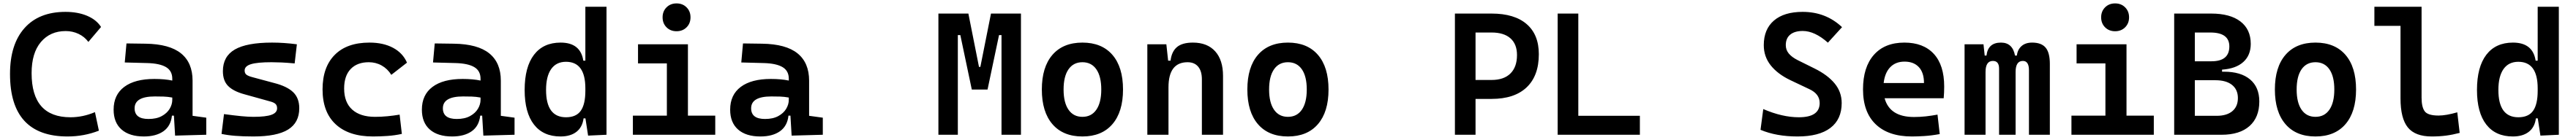

<svg xmlns="http://www.w3.org/2000/svg" viewBox="-20 -771 14688 801"><path d="M365.2 9.8Q37.1 9.8 37.1 -347.7Q37.1 -517.1 119.6 -610.1Q202.1 -703.1 353.5 -703.1Q423.3 -703.1 476.6 -680.7Q529.8 -658.2 556.2 -616.7L483.9 -531.2Q461.9 -561 428 -577.1Q394 -593.3 354.5 -593.3Q266.1 -593.3 213.1 -530.5Q160.2 -467.8 160.2 -352.5Q160.2 -100.1 381.8 -100.1Q452.6 -100.1 521.5 -129.4L543.9 -23.4Q459 9.8 365.2 9.8Z M978.5 4.9 971.7 -109.4H960.4Q954.1 -49.8 911.9 -20Q869.6 9.8 800.3 9.8Q718.3 9.8 673.1 -30Q627.9 -69.8 627.9 -143.6Q627.9 -228.5 688.5 -273.9Q749 -319.3 859.9 -319.3Q918.9 -319.3 962.4 -310.1V-320.3Q962.4 -365.7 926.8 -387Q891.1 -408.2 820.3 -410.2L691.4 -413.6L701.2 -522.5L810.5 -521Q946.3 -519 1012.2 -465.6Q1078.1 -412.1 1078.1 -309.6V-108.4L1156.2 -97.7V0ZM962.4 -212.9Q936 -217.8 912.4 -218.5Q888.7 -219.2 862.8 -219.2Q747.6 -219.2 747.6 -151.4Q747.6 -90.3 826.7 -90.3Q872.1 -90.3 902.1 -106.7Q932.1 -123 947.3 -148.2Q962.4 -173.3 962.4 -200.2Z M1424.8 9.8Q1308.6 9.8 1243.2 -4.9L1257.3 -118.2Q1314.5 -110.4 1355.5 -106.4Q1396.5 -102.5 1424.8 -102.5Q1496.1 -102.5 1528.1 -114.3Q1560.1 -126 1560.1 -151.4Q1560.1 -168 1550.8 -176.5Q1541.5 -185.1 1521.5 -190.4L1372.6 -231.9Q1310.5 -249 1280.8 -279.1Q1251 -309.1 1251 -363.8Q1251 -448.2 1319.1 -487.8Q1387.2 -527.3 1531.2 -527.3Q1565.9 -527.3 1600.6 -524.9Q1635.3 -522.5 1672.9 -517.6L1660.2 -408.2Q1617.7 -412.1 1585.7 -413.6Q1553.7 -415 1528.3 -415Q1447.3 -415 1411.1 -403.8Q1375 -392.6 1375 -367.7Q1375 -351.1 1385.7 -343.3Q1396.5 -335.4 1418.9 -329.6L1543.9 -295.9Q1616.7 -277.3 1651.6 -243.7Q1686.5 -210 1686.5 -151.9Q1686.5 -69.3 1622.8 -29.8Q1559.1 9.8 1424.8 9.8Z M2106.9 9.8Q1969.2 9.8 1894.3 -59.8Q1819.3 -129.4 1819.3 -259.8Q1819.3 -386.7 1888.7 -457Q1958 -527.3 2086.9 -527.3Q2165.5 -527.3 2221.2 -497.6Q2276.9 -467.8 2300.8 -412.6L2211.4 -342.8Q2189.9 -377.4 2156.5 -396.2Q2123 -415 2083 -415Q2016.6 -415 1979.5 -376Q1942.4 -336.9 1942.4 -264.6Q1942.4 -185.5 1988.3 -144Q2034.2 -102.5 2118.7 -102.5Q2154.3 -102.5 2189.7 -106Q2225.1 -109.4 2258.8 -115.2L2271.5 -4.9Q2231.4 3.9 2189.5 6.8Q2147.5 9.8 2106.9 9.8Z M2736.3 4.9 2729.5 -109.4H2718.3Q2711.9 -49.8 2669.7 -20Q2627.4 9.8 2558.1 9.8Q2476.1 9.8 2430.9 -30Q2385.7 -69.8 2385.7 -143.6Q2385.7 -228.5 2446.3 -273.9Q2506.8 -319.3 2617.7 -319.3Q2676.8 -319.3 2720.2 -310.1V-320.3Q2720.2 -365.7 2684.6 -387Q2648.9 -408.2 2578.1 -410.2L2449.2 -413.6L2459 -522.5L2568.4 -521Q2704.1 -519 2770 -465.6Q2835.9 -412.1 2835.9 -309.6V-108.4L2914.1 -97.7V0ZM2720.2 -212.9Q2693.8 -217.8 2670.2 -218.5Q2646.5 -219.2 2620.6 -219.2Q2505.4 -219.2 2505.4 -151.4Q2505.4 -90.3 2584.5 -90.3Q2629.9 -90.3 2659.9 -106.7Q2689.9 -123 2705.1 -148.2Q2720.2 -173.3 2720.2 -200.2Z M3176.3 9.8Q3077.6 9.8 3024.7 -58.6Q2971.7 -127 2971.7 -256.3Q2971.7 -387.7 3024.9 -457.5Q3078.1 -527.3 3176.8 -527.3Q3290.5 -527.3 3306.2 -423.8H3317.9V-732.4H3438.5V0L3333.5 4.9L3318.4 -93.8H3307.6Q3301.3 -43.5 3267.1 -16.8Q3232.9 9.8 3176.3 9.8ZM3317.9 -251.5V-265.6Q3317.9 -417.5 3207.5 -417.5Q3152.3 -417.5 3123 -376Q3093.8 -334.5 3093.8 -256.3Q3093.8 -100.1 3207.5 -100.1Q3265.6 -100.1 3291.7 -137.2Q3317.9 -174.3 3317.9 -251.5Z M3588.9 0V-109.4H3782.7V-408.2H3618.2V-517.6H3902.8V-109.4H4058.6V0ZM3837.9 -592.3Q3803.2 -592.3 3780.8 -614.7Q3758.3 -637.2 3758.3 -671.9Q3758.3 -706.5 3780.8 -729Q3803.2 -751.5 3837.9 -751.5Q3872.6 -751.5 3895 -729Q3917.5 -706.5 3917.5 -671.9Q3917.5 -637.2 3895 -614.7Q3872.6 -592.3 3837.9 -592.3Z M4494.1 4.9 4487.3 -109.4H4476.1Q4469.7 -49.8 4427.5 -20Q4385.3 9.8 4315.9 9.8Q4233.9 9.8 4188.7 -30Q4143.6 -69.8 4143.6 -143.6Q4143.6 -228.5 4204.1 -273.9Q4264.6 -319.3 4375.5 -319.3Q4434.6 -319.3 4478 -310.1V-320.3Q4478 -365.7 4442.4 -387Q4406.7 -408.2 4335.9 -410.2L4207 -413.6L4216.8 -522.5L4326.2 -521Q4461.9 -519 4527.8 -465.6Q4593.8 -412.1 4593.8 -309.6V-108.4L4671.9 -97.7V0ZM4478 -212.9Q4451.7 -217.8 4428 -218.5Q4404.3 -219.2 4378.4 -219.2Q4263.2 -219.2 4263.2 -151.4Q4263.2 -90.3 4342.3 -90.3Q4387.7 -90.3 4417.7 -106.7Q4447.8 -123 4462.9 -148.2Q4478 -173.3 4478 -200.2Z M5331.1 0V-693.4H5502L5562.5 -388.2H5570.3L5630.9 -693.4H5801.8V0H5690.9V-570.3H5676.8L5611.3 -258.8H5521.5L5456.1 -570.3H5441.9V0Z M6152.3 9.8Q6042 9.8 5981.4 -60.5Q5920.9 -130.9 5920.9 -258.8Q5920.9 -387.2 5981.4 -457.3Q6042 -527.3 6152.3 -527.3Q6262.7 -527.3 6323.2 -457.3Q6383.8 -387.2 6383.8 -258.8Q6383.8 -130.9 6323.2 -60.5Q6262.7 9.8 6152.3 9.8ZM6152.3 -102.5Q6203.6 -102.5 6231.7 -143.3Q6259.8 -184.1 6259.8 -258.8Q6259.8 -334 6231.7 -374.5Q6203.6 -415 6152.3 -415Q6101.1 -415 6073 -374.5Q6044.9 -334 6044.9 -258.8Q6044.9 -184.1 6073 -143.3Q6101.1 -102.5 6152.3 -102.5Z M6833.5 0V-317.4Q6833.5 -364.3 6812.3 -389.6Q6791 -415 6752 -415Q6643.1 -415 6643.1 -271.5V0H6522.5V-517.6H6630.9L6641.1 -423.8H6654.8Q6661.1 -476.1 6691.4 -501.7Q6721.7 -527.3 6782.2 -527.3Q6864.3 -527.3 6909.2 -477.5Q6954.1 -427.7 6954.1 -336.9V0Z M7324.2 9.8Q7213.9 9.8 7153.3 -60.5Q7092.8 -130.9 7092.8 -258.8Q7092.8 -387.2 7153.3 -457.3Q7213.9 -527.3 7324.2 -527.3Q7434.6 -527.3 7495.1 -457.3Q7555.7 -387.2 7555.7 -258.8Q7555.7 -130.9 7495.1 -60.5Q7434.6 9.8 7324.2 9.8ZM7324.2 -102.5Q7375.5 -102.5 7403.6 -143.3Q7431.6 -184.1 7431.6 -258.8Q7431.6 -334 7403.6 -374.5Q7375.5 -415 7324.2 -415Q7272.9 -415 7244.9 -374.5Q7216.8 -334 7216.8 -258.8Q7216.8 -184.1 7244.9 -143.3Q7272.9 -102.5 7324.2 -102.5Z M8276.4 0V-693.4H8485.4Q8615.7 -693.4 8685.3 -633.3Q8754.9 -573.2 8754.9 -460.9Q8754.9 -337.4 8685.3 -271.2Q8615.7 -205.1 8485.4 -205.1H8394V0ZM8394 -313.5H8485.4Q8555.7 -313.5 8593 -350.6Q8630.4 -387.7 8630.4 -456.1Q8630.4 -518.6 8593 -551.8Q8555.7 -585 8485.4 -585H8394Z M8862.3 0V-693.4H8980V-108.4H9331.1V0Z M10230 9.8Q10108.9 9.8 10019 -28.3L10034.7 -147Q10143.1 -100.1 10237.8 -100.1Q10356.4 -100.1 10356.4 -181.6Q10356.4 -233.9 10296.9 -261.2L10189 -312.5Q10116.7 -347.2 10077.1 -397.2Q10037.6 -447.3 10037.6 -512.7Q10037.6 -603.5 10095.5 -653.3Q10153.3 -703.1 10259.3 -703.1Q10391.6 -703.1 10483.9 -615.7L10403.3 -526.9Q10328.1 -593.8 10259.8 -593.8Q10213.9 -593.8 10188.5 -573Q10163.1 -552.2 10163.1 -512.7Q10163.1 -485.4 10180.4 -464.6Q10197.8 -443.8 10230.5 -427.2L10327.6 -378.9Q10402.3 -341.8 10442.1 -293.2Q10481.9 -244.6 10481.9 -181.2Q10481.9 -88.4 10417.7 -39.3Q10353.5 9.8 10230 9.8Z M10882.3 9.8Q10748.5 9.8 10676 -59.8Q10603.5 -129.4 10603.5 -259.8Q10603.5 -386.7 10665.3 -457Q10727.1 -527.3 10839.4 -527.3Q10947.8 -527.3 11007.1 -462.9Q11066.4 -398.4 11066.4 -275.9Q11066.4 -240.7 11063.5 -209H10726.6Q10755.9 -101.6 10894 -101.6Q10928.2 -101.6 10961.2 -105.2Q10994.1 -108.9 11028.3 -115.2L11041 -3.9Q10992.7 4.9 10952.9 7.3Q10913.1 9.8 10882.3 9.8ZM10721.2 -295.9H10951.2Q10951.2 -355.5 10921.9 -387Q10892.6 -418.5 10840.3 -418.5Q10789.6 -418.5 10758.8 -386.7Q10728 -355 10721.2 -295.9Z M11549.8 0V-368.7Q11549.8 -422.4 11515.1 -422.4Q11473.6 -422.4 11473.6 -359.4V0H11379.4V-378.4Q11379.4 -422.4 11344.2 -422.4Q11302.2 -422.4 11302.2 -359.4V0H11182.6V-517.6H11290.5L11297.4 -453.1H11307.6Q11315.9 -527.3 11390.1 -527.3Q11456.5 -527.3 11470.2 -453.1H11481Q11484.4 -486.3 11506.8 -506.8Q11529.3 -527.3 11567.9 -527.3Q11620.6 -527.3 11644.8 -498.5Q11668.9 -469.7 11668.9 -405.3V0Z M11792 0V-109.4H11985.8V-408.2H11821.3V-517.6H12106V-109.4H12261.7V0ZM12041 -592.3Q12006.3 -592.3 11983.9 -614.7Q11961.4 -637.2 11961.4 -671.9Q11961.4 -706.5 11983.9 -729Q12006.3 -751.5 12041 -751.5Q12075.7 -751.5 12098.1 -729Q12120.6 -706.5 12120.6 -671.9Q12120.6 -637.2 12098.1 -614.7Q12075.7 -592.3 12041 -592.3Z M12377.9 0V-693.4H12588.9Q12696.8 -693.4 12755.6 -648.2Q12814.5 -603 12814.5 -520Q12814.5 -454.6 12772 -416.3Q12729.5 -377.9 12650.9 -372.6V-360.8H12662.1Q12758.3 -360.8 12810.8 -316.4Q12863.3 -272 12863.3 -190.4Q12863.3 -99.6 12807.4 -49.8Q12751.5 0 12648.4 0ZM12495.6 -108.4H12620.1Q12677.7 -108.4 12709.5 -135Q12741.2 -161.6 12741.2 -210Q12741.2 -258.3 12707.8 -285.2Q12674.3 -312 12613.3 -312H12495.6ZM12495.6 -420.4H12590.8Q12692.4 -420.4 12692.4 -505.4Q12692.4 -585 12584 -585H12495.6Z M13183.6 9.8Q13073.2 9.8 13012.7 -60.5Q12952.1 -130.9 12952.1 -258.8Q12952.1 -387.2 13012.7 -457.3Q13073.2 -527.3 13183.6 -527.3Q13293.9 -527.3 13354.5 -457.3Q13415 -387.2 13415 -258.8Q13415 -130.9 13354.5 -60.5Q13293.9 9.8 13183.6 9.8ZM13183.6 -102.5Q13234.9 -102.5 13262.9 -143.3Q13291 -184.1 13291 -258.8Q13291 -334 13262.9 -374.5Q13234.9 -415 13183.6 -415Q13132.3 -415 13104.2 -374.5Q13076.2 -334 13076.2 -258.8Q13076.2 -184.1 13104.2 -143.3Q13132.3 -102.5 13183.6 -102.5Z M13846.7 9.8Q13752 9.8 13710.2 -42Q13668.5 -93.8 13668.5 -207.5V-623H13519.5V-732.4H13788.6V-212.4Q13788.6 -158.7 13806.4 -134.3Q13824.2 -109.9 13885.7 -109.9Q13927.7 -109.9 13992.2 -128.4L14005.9 -10.7Q13965.3 0 13927.7 4.9Q13890.1 9.8 13846.7 9.8Z M14309.1 9.8Q14210.4 9.8 14157.5 -58.6Q14104.5 -127 14104.5 -256.3Q14104.5 -387.7 14157.7 -457.5Q14210.9 -527.3 14309.6 -527.3Q14423.3 -527.3 14439 -423.8H14450.7V-732.4H14571.3V0L14466.3 4.9L14451.2 -93.8H14440.4Q14434.1 -43.5 14399.9 -16.8Q14365.7 9.8 14309.1 9.8ZM14450.7 -251.5V-265.6Q14450.7 -417.5 14340.3 -417.5Q14285.2 -417.5 14255.9 -376Q14226.6 -334.5 14226.6 -256.3Q14226.6 -100.1 14340.3 -100.1Q14398.4 -100.1 14424.6 -137.2Q14450.7 -174.3 14450.7 -251.5Z"/></svg>

Font: Cascadia Mono PL SemiBold
Style: Regular
Weight: 600
Monospace: yes
Designer: Aaron Bell
Foundry: Saja Typeworks
Version: Version 2404.023; ttfautohint (v1.8.4)